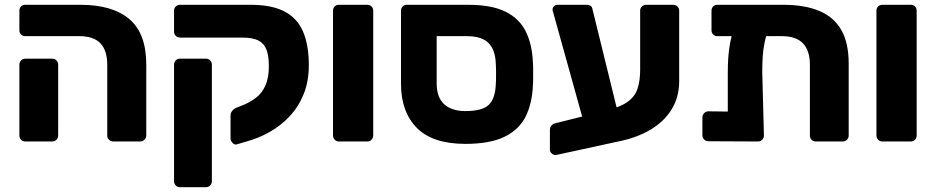

<svg xmlns="http://www.w3.org/2000/svg" viewBox="-20 -591 3910 802"><path d="M454 0Q443 0 435.5 -7Q428 -14 428 -25V-321Q428 -379 400 -409.5Q372 -440 311 -440H86Q75 -440 68 -447Q61 -454 61 -465V-546Q61 -557 68 -564Q75 -571 86 -571H316Q450 -571 520.5 -511Q591 -451 591 -321V-25Q591 -15 583.5 -7.5Q576 0 566 0ZM86 0Q75 0 68 -7.5Q61 -15 61 -25V-321Q61 -331 68 -338.5Q75 -346 86 -346H198Q209 -346 216 -338.5Q223 -331 223 -321V-25Q223 -15 216 -7.5Q209 0 198 0Z M732 191Q721 191 714 183.5Q707 176 707 166V-321Q707 -331 714 -338.5Q721 -346 732 -346H840Q851 -346 858 -338.5Q865 -331 865 -321V166Q865 176 858 183.5Q851 191 840 191ZM969 12Q960 15 951.5 6Q943 -3 943 -13V-110Q943 -119 950 -128Q957 -137 968 -141L1000 -154Q1028 -166 1051.5 -184.5Q1075 -203 1089 -234.5Q1103 -266 1103 -315Q1103 -358 1093 -384Q1083 -410 1059 -422Q1035 -434 993 -434H732Q722 -434 714.5 -441Q707 -448 707 -459V-547Q707 -557 714.5 -564Q722 -571 732 -571H1026Q1116 -571 1169.5 -542.5Q1223 -514 1246.5 -457.5Q1270 -401 1270 -319Q1270 -251 1248.5 -198Q1227 -145 1190 -105.5Q1153 -66 1107 -40Q1061 -14 1010 0Z M1396 0Q1385 0 1378 -7.5Q1371 -15 1371 -25V-546Q1371 -557 1378 -564Q1385 -571 1396 -571H1514Q1525 -571 1532 -564Q1539 -557 1539 -546V-25Q1539 -15 1532 -7.5Q1525 0 1514 0Z M1924 10Q1787 10 1721 -57Q1655 -124 1655 -241V-546Q1655 -557 1662 -564Q1669 -571 1680 -571H1934Q2034 -571 2092 -542Q2150 -513 2176.5 -459Q2203 -405 2206 -330Q2207 -320 2207 -301.5Q2207 -283 2207 -264Q2207 -245 2206 -235Q2203 -159 2175.5 -104Q2148 -49 2087 -19.5Q2026 10 1924 10ZM1924 -127Q1995 -127 2022 -153.5Q2049 -180 2051 -240Q2052 -250 2052 -266.5Q2052 -283 2052 -299Q2052 -315 2051 -325Q2049 -383 2020.5 -411.5Q1992 -440 1929 -440H1804V-243Q1804 -184 1835.5 -155.5Q1867 -127 1924 -127Z M2305 56Q2294 58 2285.5 51Q2277 44 2277 34V-49Q2277 -59 2283.5 -66.5Q2290 -74 2299 -76L2519 -131Q2574 -145 2603.5 -167Q2633 -189 2643.5 -222Q2654 -255 2654 -300V-547Q2654 -557 2661.5 -564Q2669 -571 2679 -571H2791Q2802 -571 2809.5 -564Q2817 -557 2817 -546V-252Q2817 -186 2786 -135Q2755 -84 2697.5 -49.5Q2640 -15 2558 1ZM2434 -24 2293 -531Q2291 -539 2289.5 -543Q2288 -547 2288 -551Q2288 -559 2294 -565Q2300 -571 2308 -571H2431Q2450 -571 2454 -556L2579 -47Z M2977 -440Q2966 -440 2959 -447Q2952 -454 2952 -465V-546Q2952 -557 2959 -564Q2966 -571 2977 -571H3251Q3341 -571 3402 -545.5Q3463 -520 3494 -466Q3525 -412 3525 -326V-25Q3525 -15 3518 -7.5Q3511 0 3500 0H3388Q3377 0 3370 -7Q3363 -14 3363 -25V-321Q3363 -379 3334.5 -409.5Q3306 -440 3245 -440ZM3101 -509H3146Q3173 -509 3183.5 -498Q3194 -487 3190 -475Q3180 -443 3174 -414.5Q3168 -386 3166 -356Q3164 -326 3164 -289L3171 -25Q3171 -15 3164 -7.5Q3157 0 3146 0L2939 -1Q2929 -1 2921.5 -8Q2914 -15 2914 -26V-101Q2914 -111 2921.5 -118.5Q2929 -126 2939 -126L3020 -125V-287Q3020 -320 3022 -349.5Q3024 -379 3029.5 -410Q3035 -441 3046 -475Q3051 -489 3062.5 -499Q3074 -509 3101 -509Z M3666 0Q3655 0 3648 -7.5Q3641 -15 3641 -25V-546Q3641 -557 3648 -564Q3655 -571 3666 -571H3784Q3795 -571 3802 -564Q3809 -557 3809 -546V-25Q3809 -15 3802 -7.5Q3795 0 3784 0Z"/></svg>

Font: DVN-Rubik
Style: Bold
Weight: 700
Designer: Hubert and Fischer
Foundry: Hubert & Fischer
Version: Version 2.102